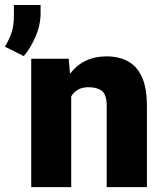

<svg xmlns="http://www.w3.org/2000/svg" viewBox="-85 -770 669 790"><path d="M279.3 -411.1Q253.4 -411.1 236.1 -401.1Q218.8 -391.1 208 -373.5V0H43.5V-528.3H197.8L203.1 -466.8Q258.3 -538.1 353.5 -538.1Q402.8 -538.1 440.2 -518.6Q477.5 -499 498.5 -454.1Q519.5 -409.2 519.5 -332.5V0H354V-333Q354 -380.9 334.5 -396Q314.9 -411.1 279.3 -411.1ZM82 -749.5V-715.8Q82 -667 60.8 -618.4Q39.6 -569.8 12.7 -539.1L-64.9 -578.1Q-48.8 -604 -38.3 -633.1Q-27.8 -662.1 -27.8 -706.5V-749.5Z"/></svg>

Font: Vazirmatn UI FD Black
Style: Regular
Weight: 900
Designer: Saber Rastikerdar
Foundry: Saber Rastikerdar
Version: Version 33.003